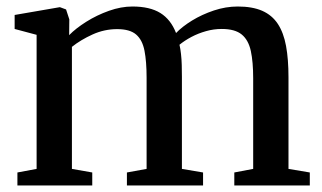

<svg xmlns="http://www.w3.org/2000/svg" viewBox="-20 -570 990 590"><path d="M33.5 0V-40L92.5 -51V-463L25 -481V-524L164 -548L183 -541L193 -510.5L192.5 -462Q213 -483 245.2 -503.2Q277.5 -523.5 314.8 -536.8Q352 -550 387 -550Q440.5 -550 472.8 -530Q505 -510 521 -468.5Q539.5 -488 570 -506.8Q600.5 -525.5 637.2 -537.8Q674 -550 710.5 -550Q755.5 -550 785.8 -536.8Q816 -523.5 833.8 -496.5Q851.5 -469.5 859 -428.8Q866.5 -388 866.5 -332.5V-51L932 -40V0H700V-40L758 -51V-329.5Q758 -379.5 750.8 -413.2Q743.5 -447 722.8 -464Q702 -481 661.5 -481Q636.5 -481 612.8 -474.2Q589 -467.5 568.2 -456.5Q547.5 -445.5 531.5 -432.5Q534.5 -420 536.2 -404Q538 -388 538.5 -370.2Q539 -352.5 539 -333.5V-51L604 -40V0H370V-40L430.5 -51V-331Q430.5 -381 424 -414.2Q417.5 -447.5 398.2 -464Q379 -480.5 340 -480.5Q300.5 -480.5 264.2 -464Q228 -447.5 201 -426V-51L263.5 -40V0Z"/></svg>

Font: Merriweather 60pt Medium
Style: Regular
Weight: 500
Version: Version 2.100